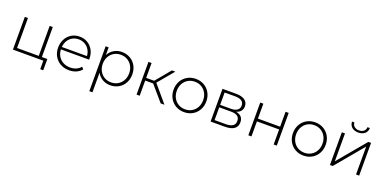

<svg xmlns="http://www.w3.org/2000/svg" viewBox="-10 -1704 5758 2878"><g transform="rotate(20 2869.5 -265.5)"><path d="M641 -44V136H593V0H108V-522H158V-44H504V-522H554V-44Z M1232 -249H783Q785 -188 814 -140.5Q843 -93 892.5 -67Q942 -41 1004 -41Q1055 -41 1098.5 -59.5Q1142 -78 1171 -114L1200 -81Q1166 -40 1114.5 -18Q1063 4 1003 4Q925 4 864 -30Q803 -64 768.5 -124Q734 -184 734 -261Q734 -337 766.5 -397.5Q799 -458 856 -492Q913 -526 984 -526Q1055 -526 1111.5 -492.5Q1168 -459 1200.5 -399Q1233 -339 1233 -263ZM784 -288H1184Q1181 -344 1154 -388Q1127 -432 1083 -457Q1039 -482 984 -482Q929 -482 885 -457.5Q841 -433 814.5 -388.5Q788 -344 784 -288Z M1917 -261Q1917 -184 1883.5 -123.5Q1850 -63 1791 -29.5Q1732 4 1659 4Q1590 4 1534 -28.5Q1478 -61 1447 -119V194H1397V-522H1445V-399Q1476 -459 1532.5 -492.5Q1589 -526 1659 -526Q1732 -526 1791 -492Q1850 -458 1883.5 -398Q1917 -338 1917 -261ZM1867 -261Q1867 -325 1839.5 -375Q1812 -425 1764 -453Q1716 -481 1656 -481Q1596 -481 1548.5 -453Q1501 -425 1473.5 -375Q1446 -325 1446 -261Q1446 -197 1473.5 -147Q1501 -97 1548.5 -69Q1596 -41 1656 -41Q1716 -41 1764 -69Q1812 -97 1839.5 -147Q1867 -197 1867 -261Z M2257 -242H2130V0H2080V-522H2130V-285H2257L2454 -522H2509L2297 -269L2525 0H2465Z M2576 -261Q2576 -337 2610 -397.5Q2644 -458 2703.5 -492Q2763 -526 2837 -526Q2911 -526 2970.5 -492Q3030 -458 3064 -397.5Q3098 -337 3098 -261Q3098 -185 3064 -124.5Q3030 -64 2970.5 -30Q2911 4 2837 4Q2763 4 2703.5 -30Q2644 -64 2610 -124.5Q2576 -185 2576 -261ZM3047 -261Q3047 -325 3019.5 -375Q2992 -425 2944.5 -453Q2897 -481 2837 -481Q2777 -481 2729.5 -453Q2682 -425 2654.5 -375Q2627 -325 2627 -261Q2627 -197 2654.5 -147Q2682 -97 2729.5 -69Q2777 -41 2837 -41Q2897 -41 2944.5 -69Q2992 -97 3019.5 -147Q3047 -197 3047 -261Z M3685 -140Q3685 -72 3635.5 -36Q3586 0 3487 0H3261V-522H3481Q3568 -522 3617.5 -487.5Q3667 -453 3667 -389Q3667 -343 3641.5 -312.5Q3616 -282 3570 -269Q3685 -249 3685 -140ZM3310 -284H3478Q3545 -284 3581 -309.5Q3617 -335 3617 -383Q3617 -432 3581.5 -456.5Q3546 -481 3478 -481H3310ZM3635 -142Q3635 -195 3601 -220Q3567 -245 3494 -245H3310V-41H3486Q3635 -41 3635 -142Z M3863 -522H3913V-284H4267V-522H4317V0H4267V-240H3913V0H3863Z M4480 -261Q4480 -337 4514 -397.5Q4548 -458 4607.5 -492Q4667 -526 4741 -526Q4815 -526 4874.5 -492Q4934 -458 4968 -397.5Q5002 -337 5002 -261Q5002 -185 4968 -124.5Q4934 -64 4874.5 -30Q4815 4 4741 4Q4667 4 4607.5 -30Q4548 -64 4514 -124.5Q4480 -185 4480 -261ZM4951 -261Q4951 -325 4923.5 -375Q4896 -425 4848.5 -453Q4801 -481 4741 -481Q4681 -481 4633.5 -453Q4586 -425 4558.5 -375Q4531 -325 4531 -261Q4531 -197 4558.5 -147Q4586 -97 4633.5 -69Q4681 -41 4741 -41Q4801 -41 4848.5 -69Q4896 -97 4923.5 -147Q4951 -197 4951 -261Z M5165 -522H5215V-77L5587 -522H5631V0H5581V-445L5209 0H5165ZM5254 -725H5291Q5292 -684 5321.5 -660Q5351 -636 5396 -636Q5441 -636 5470 -660Q5499 -684 5500 -725H5538Q5537 -667 5498 -634.5Q5459 -602 5396 -602Q5333 -602 5294 -634.5Q5255 -667 5254 -725Z"/></g></svg>

Font: Montserrat Atlas Light
Style: Regular
Weight: 300
Designer: Julieta Ulanovsky
Foundry: Julieta Ulanovsky
Version: Version 7.200